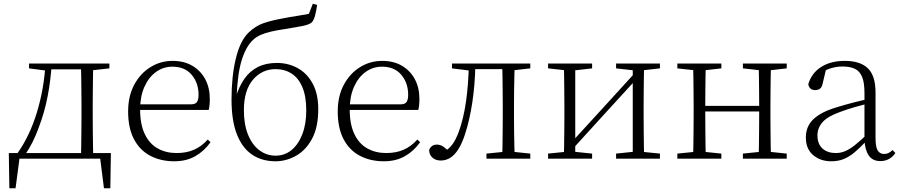

<svg xmlns="http://www.w3.org/2000/svg" viewBox="-20 -847 4813 1025"><path d="M539 0H61L87 -23L63 158H30L27 -30H572L569 158H535L512 -23ZM412 0Q413 -24 413.5 -64.5Q414 -105 414.5 -148.5Q415 -192 415 -226V-283Q415 -316 414.5 -359.5Q414 -403 413.5 -443.5Q413 -484 412 -508H478Q477 -484 476.5 -443.5Q476 -403 475.5 -359.5Q475 -316 475 -283V-226Q475 -192 475.5 -148.5Q476 -105 476.5 -64.5Q477 -24 478 0ZM135 -482V-508H237V-470H227ZM445 -470V-508H564V-482L456 -470ZM74 -30Q139 -122 177 -247Q215 -372 223 -508H256Q251 -419 234 -331.5Q217 -244 186 -164Q172 -125 153.5 -88Q135 -51 112 -18V-6ZM237 -477V-508H447V-477Z M910 14Q839 14 783 -15Q727 -44 695.5 -103.5Q664 -163 664 -252Q664 -334 696.5 -394.5Q729 -455 783 -488.5Q837 -522 901 -522Q963 -522 1007.5 -495.5Q1052 -469 1076 -423.5Q1100 -378 1100 -320Q1100 -283 1094 -260H694V-290H999Q1023 -290 1031.5 -302.5Q1040 -315 1040 -341Q1040 -404 1003.5 -447.5Q967 -491 900 -491Q852 -491 813 -463Q774 -435 751 -383.5Q728 -332 728 -263Q728 -183 753 -131Q778 -79 822 -54.5Q866 -30 923 -30Q976 -30 1016.5 -48Q1057 -66 1089 -102L1104 -88Q1071 -41 1023 -13.5Q975 14 910 14Z M1451 14Q1379 14 1326.5 -21Q1274 -56 1245 -129Q1216 -202 1216 -316Q1216 -440 1239 -534.5Q1262 -629 1306 -672Q1343 -708 1386 -723Q1429 -738 1491 -749Q1526 -756 1562.5 -761.5Q1599 -767 1629 -773L1650 -827L1673 -821Q1668 -787 1662 -764Q1656 -741 1645 -728Q1631 -715 1591.5 -707.5Q1552 -700 1502 -692Q1460 -686 1428 -678.5Q1396 -671 1372.5 -661Q1349 -651 1331 -634Q1294 -600 1271 -528Q1248 -456 1243 -327L1239 -329Q1256 -385 1284.5 -426Q1313 -467 1356 -489Q1399 -511 1458 -511Q1519 -511 1569 -483.5Q1619 -456 1649 -401Q1679 -346 1679 -264Q1679 -168 1646 -106.5Q1613 -45 1560.5 -15.5Q1508 14 1451 14ZM1451 -16Q1500 -16 1536.5 -46Q1573 -76 1594 -130.5Q1615 -185 1615 -257Q1615 -332 1594.5 -381Q1574 -430 1537 -454Q1500 -478 1451 -478Q1379 -478 1330.5 -421.5Q1282 -365 1282 -258Q1282 -183 1304 -128.5Q1326 -74 1364.5 -45Q1403 -16 1451 -16Z M2029 14Q1958 14 1902 -15Q1846 -44 1814.5 -103.5Q1783 -163 1783 -252Q1783 -334 1815.5 -394.5Q1848 -455 1902 -488.5Q1956 -522 2020 -522Q2082 -522 2126.5 -495.5Q2171 -469 2195 -423.5Q2219 -378 2219 -320Q2219 -283 2213 -260H1813V-290H2118Q2142 -290 2150.5 -302.5Q2159 -315 2159 -341Q2159 -404 2122.5 -447.5Q2086 -491 2019 -491Q1971 -491 1932 -463Q1893 -435 1870 -383.5Q1847 -332 1847 -263Q1847 -183 1872 -131Q1897 -79 1941 -54.5Q1985 -30 2042 -30Q2095 -30 2135.5 -48Q2176 -66 2208 -102L2223 -88Q2190 -41 2142 -13.5Q2094 14 2029 14Z M2333 10Q2306 10 2288.5 -5.5Q2271 -21 2271 -47Q2277 -61 2287 -68Q2297 -75 2313 -75Q2330 -75 2345.5 -65Q2361 -55 2379 -35V-26H2349V-35Q2377 -52 2395 -76Q2413 -100 2429 -143Q2455 -214 2468 -306.5Q2481 -399 2483 -508H2518Q2516 -396 2501.5 -300.5Q2487 -205 2463 -132Q2447 -82 2427 -50.5Q2407 -19 2383.5 -4.5Q2360 10 2333 10ZM2393 -482V-508H2496V-470H2489ZM2498 -478V-508H2690V-478ZM2577 0V-27L2686 -38H2706L2811 -27V0ZM2661 0Q2662 -24 2662.5 -64.5Q2663 -105 2663.5 -148.5Q2664 -192 2664 -226V-283Q2664 -316 2663.5 -359.5Q2663 -403 2662.5 -443.5Q2662 -484 2661 -508H2728Q2727 -484 2726 -443.5Q2725 -403 2724.5 -359.5Q2724 -316 2724 -283V-226Q2724 -192 2724.5 -148.5Q2725 -105 2726 -64.5Q2727 -24 2728 0ZM2694 -470V-508H2811V-482L2706 -470Z M2906 0V-27L3014 -38H3035L3141 -27V0ZM3269 0V-27L3374 -38H3395L3503 -27V0ZM2990 0Q2991 -24 2991.5 -64.5Q2992 -105 2992.5 -148.5Q2993 -192 2993 -226V-283Q2993 -316 2992.5 -359.5Q2992 -403 2991.5 -443.5Q2991 -484 2990 -508H3051V0ZM3031 -45 3001 -61H3007L3191 -262L3376 -465L3404 -447H3398L3214 -246ZM3358 0V-508H3419Q3418 -484 3417.5 -443.5Q3417 -403 3416.5 -359.5Q3416 -316 3416 -283V-226Q3416 -192 3416.5 -148.5Q3417 -105 3417.5 -64.5Q3418 -24 3419 0ZM2906 -482V-508H3141V-482L3036 -470H3015ZM3269 -482V-508H3503V-482L3396 -470H3375Z M3680 0Q3681 -24 3681.5 -64.5Q3682 -105 3682.5 -148.5Q3683 -192 3683 -226V-283Q3683 -316 3682.5 -359.5Q3682 -403 3681.5 -443.5Q3681 -484 3680 -508H3748Q3747 -484 3746.5 -443Q3746 -402 3745.5 -357Q3745 -312 3745 -275V-256Q3745 -207 3745.5 -157Q3746 -107 3746.5 -65.5Q3747 -24 3748 0ZM4029 0Q4031 -24 4031.5 -65.5Q4032 -107 4032.5 -157Q4033 -207 4033 -256V-275Q4033 -312 4032.5 -357Q4032 -402 4031.5 -443Q4031 -484 4029 -508H4096Q4095 -484 4094.5 -443.5Q4094 -403 4093.5 -359.5Q4093 -316 4093 -283V-226Q4093 -192 4093.5 -148.5Q4094 -105 4094.5 -64.5Q4095 -24 4096 0ZM3596 0V-27L3705 -38H3725L3831 -27V0ZM3596 -482V-508H3831V-482L3725 -470H3705ZM3946 0V-27L4054 -38H4075L4180 -27V0ZM3946 -482V-508H4180V-482L4075 -470H4054ZM3713 -252V-282H4063V-252Z M4418 14Q4360 14 4321 -19Q4282 -52 4282 -114Q4282 -151 4298.5 -180.5Q4315 -210 4352.5 -234Q4390 -258 4452 -276Q4495 -289 4539.5 -300.5Q4584 -312 4624 -321V-297Q4584 -287 4542.5 -275Q4501 -263 4464 -249Q4397 -225 4370.5 -194Q4344 -163 4344 -125Q4344 -78 4371 -54Q4398 -30 4442 -30Q4467 -30 4490.5 -39.5Q4514 -49 4543.5 -72Q4573 -95 4613 -134L4619 -89H4600Q4568 -55 4540 -32Q4512 -9 4483 2.5Q4454 14 4418 14ZM4680 13Q4638 13 4617.5 -17.5Q4597 -48 4595 -102V-106V-350Q4595 -407 4582 -437.5Q4569 -468 4543 -480Q4517 -492 4477 -492Q4447 -492 4417 -483Q4387 -474 4355 -454L4391 -482L4372 -402Q4368 -382 4358 -374Q4348 -366 4332 -366Q4301 -366 4295 -397Q4312 -456 4363 -489Q4414 -522 4490 -522Q4572 -522 4613 -482.5Q4654 -443 4654 -354V-113Q4654 -61 4666 -43Q4678 -25 4700 -25Q4713 -25 4723 -30Q4733 -35 4745 -46L4760 -30Q4745 -8 4724.5 2.5Q4704 13 4680 13Z"/></svg>

Font: Noto Serif KR
Style: Regular
Weight: 200
Designer: Ryoko NISHIZUKA 西塚涼子 (kana & ideographs); Frank Grießhammer (Latin, Greek & Cyrillic); Wenlong ZHANG 张文龙 (bopomofo); San
Foundry: Adobe
Version: Version 2.001;hotconv 1.1.0;makeotfexe 2.6.0